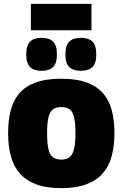

<svg xmlns="http://www.w3.org/2000/svg" viewBox="-20 -965 635 995"><path d="M22 -275Q22 -339 35 -391Q48 -443 79 -480Q110 -517 163.5 -537Q217 -557 298 -557Q378 -557 431 -537Q484 -517 515.5 -480Q547 -443 560 -391Q573 -339 573 -275Q573 -210 559 -157Q545 -104 513 -67Q481 -30 428 -10Q375 10 298 10Q220 10 167 -10Q114 -30 82 -67Q50 -104 36 -157Q22 -210 22 -275ZM224 -275Q224 -222 231 -192Q238 -162 254.5 -150Q271 -138 298 -138Q324 -138 340 -150Q356 -162 363.5 -192Q371 -222 371 -275Q371 -327 364 -356.5Q357 -386 341.5 -398Q326 -410 298 -410Q270 -410 254 -398Q238 -386 231 -356.5Q224 -327 224 -275ZM399 -598Q359 -598 339 -617.5Q319 -637 319 -683Q319 -730 339 -749.5Q359 -769 399 -769Q439 -769 459 -749.5Q479 -730 479 -683Q479 -637 459 -617.5Q439 -598 399 -598ZM195 -598Q156 -598 136 -617.5Q116 -637 116 -683Q116 -730 136 -749.5Q156 -769 195 -769Q235 -769 255 -749.5Q275 -730 275 -683Q275 -637 255 -617.5Q235 -598 195 -598ZM140 -808V-945H454V-808Z"/></svg>

Font: Georama ExtraCondensed Thin ExtraBold
Style: Regular
Weight: 800
Version: Version 1.001